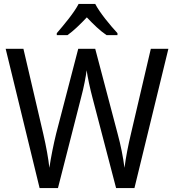

<svg xmlns="http://www.w3.org/2000/svg" viewBox="-20 -964 893 984"><path d="M468 -944H383C360 -899 308 -837 271 -794V-784H326C357 -806 391 -839 425 -875C459 -839 493 -806 526 -784H582V-794C545 -834 491 -899 468 -944ZM843 -714H753L651 -278C637 -219 625 -159 618 -104C611 -158 599 -220 583 -278L468 -714H381L268 -280C254 -223 241 -158 233 -104C228 -151 217 -212 202 -277L100 -714H9L183 0H277L395 -462C410 -517 421 -577 424 -604C429 -568 442 -508 454 -463L575 0H669Z"/></svg>

Font: Noto Sans Arabic UI SmCn
Style: Regular
Weight: 400
Width: 4
Designer: Monotype Design Team, Nadine Chahine and Nizar Qandah
Foundry: Monotype Imaging Inc.
Version: Version 2.010